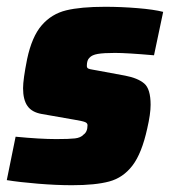

<svg xmlns="http://www.w3.org/2000/svg" viewBox="-28 -538 501 566"><path d="M-8 -7 18 -135Q90 -128 138 -128Q176 -128 193 -130Q210 -132 218 -141Q230 -149 230 -169Q230 -175 223 -178Q216 -181 192 -185L95 -202Q66 -207 53 -225.5Q40 -244 40 -278Q40 -304 52 -364Q66 -430 95 -463.5Q124 -497 167 -507.5Q210 -518 282 -518Q329 -518 377.5 -514Q426 -510 453 -503L426 -375Q346 -382 311 -382Q277 -382 260 -379Q243 -376 236 -368Q228 -361 228 -344Q228 -338 232 -336Q236 -334 246 -332.5Q256 -331 260 -330L341 -315Q378 -308 397 -292Q416 -276 416 -229Q416 -202 406 -159Q390 -86 362.5 -50Q335 -14 294 -3Q253 8 184 8Q138 8 83.5 3.5Q29 -1 -8 -7Z"/></svg>

Font: Saira Semi Condensed Black
Style: Italic
Weight: 900
Width: 4
Italic angle: -12°
Designer: Hector Gatti with collaboration of the Omnibus-Type team
Foundry: Omnibus-Type
Version: Version 1.001; ttfautohint (v1.8)